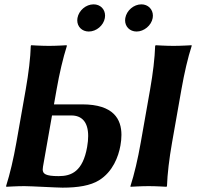

<svg xmlns="http://www.w3.org/2000/svg" viewBox="-20 -856 942 883"><path d="M670.4 -445 627.2 -200C614 -125 597.4 -54 579.9 0L580.4 3C580.4 3 628.9 0 663.9 0C697.9 0 745.4 3 745.4 3L747.9 0C750 -57 758 -125 771.2 -200L814.4 -445C827.6 -520 844.3 -592 861.6 -645L861.2 -648C861.2 -648 812.6 -645 777.6 -645C743.6 -645 696.2 -648 696.2 -648L693.6 -645C691.6 -588 683.6 -520 670.4 -445ZM177.8 -90 219.2 -325H308.2C355.4 -325 385.5 -295.9 385.5 -230.6C385.5 -215.7 384 -198.8 380.7 -180C360.9 -68 309 -46 250 -46C190.1 -46 176.4 -56.4 176.4 -76.6C176.4 -80.6 176.9 -85.1 177.8 -90ZM55.2 -200C42 -125 26 -57 7.9 0L9.4 3C9.4 3 57.9 0 91.9 0C121.9 0 241.7 7 267.7 7C338.8 7 396 -2.4 435.7 -27C498.5 -66 524.7 -135 533.9 -187C536.7 -202.8 538.5 -219.2 538.5 -235.5C538.5 -307 503.2 -376 358.2 -376H228.2L240.4 -445C253.6 -520 269.6 -588 287.6 -645L286.2 -648C286.2 -648 239.6 -645 205.6 -645C170.6 -645 123.2 -648 123.2 -648L121.6 -645C120.1 -591 111.6 -520 98.4 -445ZM556.2 -773C555.6 -769.4 555.3 -765.8 555.3 -762.4C555.3 -733.4 577 -711 608.3 -711C642.3 -711 676.2 -739 682.2 -773C682.9 -776.7 683.2 -780.3 683.2 -783.9C683.2 -813.6 660.7 -836 630.3 -836C595.3 -836 562.4 -808 556.2 -773ZM336.2 -773C335.6 -769.4 335.3 -765.8 335.3 -762.4C335.3 -733.4 357 -711 388.3 -711C423.3 -711 456.2 -739 462.2 -773C462.9 -776.8 463.2 -780.6 463.2 -784.2C463.2 -813.8 441.5 -836 410.3 -836C375.3 -836 342.4 -808 336.2 -773Z"/></svg>

Font: Linux Biolinum O 
Style: Bold Italic
Weight: 700
Designer: Philipp H. Poll
Foundry: Philipp H. Poll
Version: Version 1.3.2